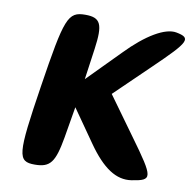

<svg xmlns="http://www.w3.org/2000/svg" viewBox="-76 -793 818 819"><g transform="rotate(10 333.0 -383.5)"><path d="M95 -383C48 -79 51 -50 127 -50C194 -50 213 -77 232 -185L255 -321L353 -181C420 -85 480 -46 545 -56C634 -70 633 -80 518 -238L398 -404L549 -550C683 -679 692 -697 624 -710C575 -719 496 -673 411 -585L274 -446L293 -581C308 -689 296 -717 229 -717C153 -717 142 -687 95 -383Z"/></g></svg>

Font: Hussar Skorodowane
Style: Ky
Weight: 700
Foundry: Cannot Into Space Fonts
Version: Version 0.892